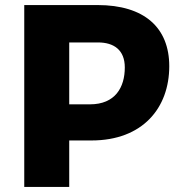

<svg xmlns="http://www.w3.org/2000/svg" viewBox="-20 -740 724 760"><path d="M366 -720H76V0H254V-184H342C545 -184 650 -313 650 -478C650 -630 552 -720 366 -720ZM336 -327H254V-572H368C431 -572 474 -542 474 -473C474 -394 436 -327 336 -327Z"/></svg>

Font: Kufam Arabic Latin Roman Bold
Style: Regular
Weight: 700
Designer: Wael Morcos & Artur Schmal
Version: Version 1.200;PS 001.200;hotconv 1.0.88;makeotf.lib2.5.64775